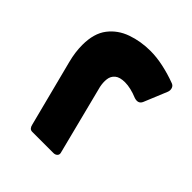

<svg xmlns="http://www.w3.org/2000/svg" viewBox="-177 -740 860 860"><g transform="rotate(45 252.5 -310.5)"><path d="M165 5Q155 5 149.5 -1.5Q144 -8 142 -18L61 -333Q54 -360 51 -383.5Q48 -407 48 -429Q48 -502 81 -545Q114 -588 168 -607Q222 -626 283 -626Q323 -626 366.5 -616.5Q410 -607 450 -592Q464 -588 468 -575.5Q472 -563 467 -551L422 -442Q412 -418 383 -427Q337 -446 302 -446Q269 -446 253 -432.5Q237 -419 234.5 -397.5Q232 -376 237 -352L322 -18Q324 -8 317 -1.5Q310 5 299 5Z"/></g></svg>

Font: Rubik Black
Style: Italic
Weight: 900
Italic angle: -12°
Designer: Hubert and Fischer
Foundry: Hubert and Fischer
Version: Version 2.300;gftools[0.9.30]